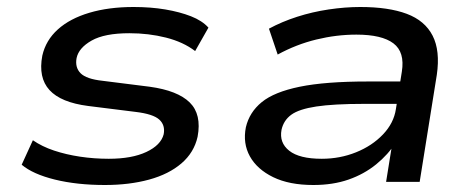

<svg xmlns="http://www.w3.org/2000/svg" viewBox="-20 -520 1357 549"><path d="M280 9Q200 9 137 -6.5Q74 -22 42 -49L74 -119Q100 -101 134.5 -89.5Q169 -78 209 -72Q249 -66 291 -66Q357 -66 398.5 -85.5Q440 -105 448 -136Q453 -162 435.5 -178Q418 -194 368 -200L232 -217Q154 -227 121.5 -262.5Q89 -298 101 -361Q111 -405 145.5 -436Q180 -467 235.5 -483.5Q291 -500 362 -500Q411 -500 452.5 -493Q494 -486 526 -473.5Q558 -461 576 -441L538 -374Q504 -400 454.5 -412.5Q405 -425 350 -425Q279 -425 242 -404Q205 -383 199 -354Q194 -327 210.5 -310.5Q227 -294 273 -289L408 -272Q488 -261 522.5 -227Q557 -193 545 -129Q535 -84 499 -53Q463 -22 406.5 -6.5Q350 9 280 9Z M876 9Q807 9 761 -13.5Q715 -36 694.5 -73Q674 -110 683 -156Q693 -199 728.5 -228Q764 -257 837 -272Q910 -287 1032 -287H1143L1133 -223H1021Q934 -223 884.5 -215.5Q835 -208 813 -192Q791 -176 785 -149Q778 -112 807 -89Q836 -66 900 -66Q952 -66 998 -84.5Q1044 -103 1075 -135.5Q1106 -168 1112 -208L1129 -315Q1138 -371 1105 -396Q1072 -421 999 -421Q942 -421 884.5 -407Q827 -393 774 -364L749 -438Q786 -458 829.5 -472Q873 -486 920 -493Q967 -500 1010 -500Q1091 -500 1143 -480.5Q1195 -461 1217 -418Q1239 -375 1229 -306L1180 0H1084L1102 -112L1112 -113Q1090 -78 1055.5 -50Q1021 -22 976.5 -6.5Q932 9 876 9Z"/></svg>

Font: Nunito Sans 10pt Expanded Medium
Style: Italic
Weight: 500
Width: 7
Italic angle: -9°
Designer: Vernon Adams
Foundry: Vernon Adams
Version: Version 3.101;gftools[0.9.27]